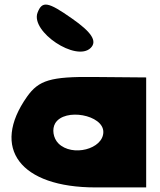

<svg xmlns="http://www.w3.org/2000/svg" viewBox="-20 -876 697 838"><path d="M98 -454C-61 -229 68 -58 397 -58H618V-538L389 -540C201 -542 149 -526 98 -454ZM431 -300C431 -225 295 -190 235 -250C212 -273 206 -313 221 -338C262 -406 431 -375 431 -300ZM144 -821C112 -738 313 -604 376 -667C405 -696 381 -735 293 -796C189 -869 164 -873 144 -821Z"/></svg>

Font: Hussar Skorodowane
Style: Bold
Weight: 700
Foundry: Cannot Into Space Fonts
Version: Version 0.892